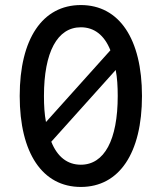

<svg xmlns="http://www.w3.org/2000/svg" viewBox="-20 -730 640 760"><path d="M300 10C452 10 542 -124 542 -350C542 -576 452 -710 300 -710C148 -710 58 -576 58 -350C58 -124 148 10 300 10ZM162 -247C156 -278 154 -312 154 -350C154 -524 207 -622 300 -622C353 -622 393 -591 417 -531ZM300 -78C247 -78 207 -109 183 -169L438 -453C444 -422 446 -388 446 -350C446 -176 393 -78 300 -78Z"/></svg>

Font: CommitMono
Style: 500Regular
Weight: 500
Monospace: yes
Designer: Eigil Nikolajsen
Foundry: Eigil Nikolajsen
Version: Version 1.143